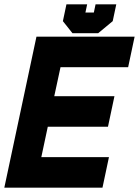

<svg xmlns="http://www.w3.org/2000/svg" viewBox="-37 -870 644 890"><path d="M-17 0 132 -700H587L557 -558.5H243.5L214.5 -424H493.5L463.5 -282.5H184.5L154.5 -141.5H468L438 0ZM70.5 -71H388H70.5L130.5 -353.5H413H130.5L189.5 -629.5H507H189.5ZM299 -716 254.5 -772 271 -850H367L359 -812H398L406 -850H502L485.5 -772L418 -716ZM334 -760H402L443 -796L445.5 -809L443 -796L402 -760H334L309 -796L311.5 -809L309 -796Z"/></svg>

Font: Tourney Thin Black
Style: Italic
Weight: 900
Italic angle: -12°
Version: Version 1.015